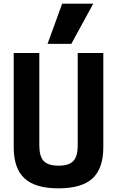

<svg xmlns="http://www.w3.org/2000/svg" viewBox="-20 -1020 640 1050"><path d="M300 10Q173 10 114 -44.5Q55 -99 55 -215V-730H195V-225Q195 -165 219 -139.5Q243 -114 300 -114Q357 -114 381 -139.5Q405 -165 405 -225V-730H545V-215Q545 -99 486 -44.5Q427 10 300 10ZM370 -780H240L320 -1000H490Z"/></svg>

Font: M PLUS Code Latin Expanded
Style: Bold
Weight: 700
Width: 7
Designer: Coji Morishita
Foundry: UNDERFOREST DESIGN
Version: Version 1.002; ttfautohint (v1.8.3)